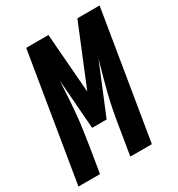

<svg xmlns="http://www.w3.org/2000/svg" viewBox="-193 -850 896 965"><g transform="rotate(-30 254.5 -367.5)"><path d="M-19 0 102 -735H231L258 -391L399 -735H528L407 0H282L306 -147Q313 -192 321.5 -237Q330 -282 341 -327Q352 -372 364.5 -417Q377 -462 390 -507L272 -221H188L166 -507Q163 -462 160.5 -417Q158 -372 154 -327Q150 -282 143.5 -237Q137 -192 130 -147L106 0Z"/></g></svg>

Font: Iosevka Term Curly Hv Obl
Style: Regular
Weight: 900
Italic angle: -9°
Designer: Belleve Invis
Foundry: Belleve Invis
Version: Version 32.3.0